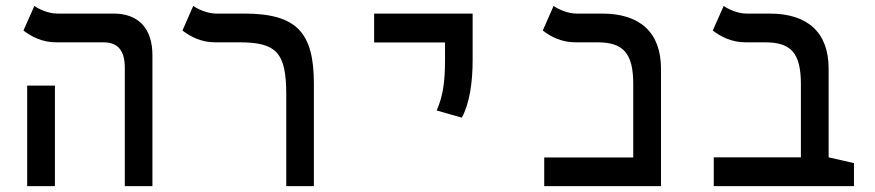

<svg xmlns="http://www.w3.org/2000/svg" viewBox="-20 -632 2970 652"><path d="M403.8 0H497.6V-444.3C497.6 -535.2 450.7 -585.9 365.7 -585.9H174.3C143.1 -585.9 111.3 -601.6 96.7 -611.8L59.6 -528.3C85.9 -508.3 122.1 -488.3 170.4 -488.3H331.1C379.9 -488.3 403.8 -460.9 403.8 -402.3ZM72.3 0H166.5V-341.3H72.3Z M1045.9 -347.7C1045.9 -522 987.3 -585.9 809.1 -585.9H714.4C683.1 -585.9 650.9 -601.6 636.2 -611.8L599.6 -528.3C626 -508.3 662.1 -488.3 710.4 -488.3H793.5C920.9 -488.3 952.1 -451.2 952.1 -310.1V0H1045.9Z M1548.3 -232.4C1574.7 -281.2 1585 -352.5 1585 -428.2V-585.9H1250.5V-487.8H1491.2V-428.2C1491.2 -352.5 1483.9 -304.7 1462.9 -256.8Z M1828.1 0H2224.6V-398.9C2224.6 -520.5 2154.8 -585.9 2024.4 -585.9H1937.5C1906.7 -585.9 1874.5 -601.6 1859.9 -611.8L1823.2 -528.3C1849.1 -508.3 1885.7 -488.3 1933.6 -488.3H2008.8C2096.7 -488.3 2130.4 -451.2 2130.4 -346.2V-97.2H1828.1Z M2879.9 -78.1 2793.9 -97.7V-398.9C2793.9 -520.5 2724.1 -585.9 2593.8 -585.9H2515.1C2483.9 -585.9 2452.1 -601.6 2437.5 -611.8L2400.4 -528.3C2426.8 -508.3 2463.4 -488.3 2511.2 -488.3H2578.1C2667 -488.3 2699.7 -451.2 2699.7 -345.7V-97.7H2403.8V0H2879.9Z"/></svg>

Font: Cascadia Code PL
Style: Regular
Weight: 400
Monospace: yes
Designer: Aaron Bell
Foundry: Saja Typeworks
Version: Version 2404.023